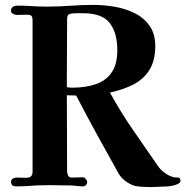

<svg xmlns="http://www.w3.org/2000/svg" viewBox="-20 -758 757 784"><path d="M459 -553Q459 -624 428 -664Q397 -704 319 -704Q307 -704 293 -704Q279 -704 268 -702Q258 -699 256 -693Q254 -687 254 -678Q254 -618 253.5 -558.5Q253 -499 253 -440V-402Q258 -401 264 -400.5Q270 -400 275 -400Q329 -400 370.5 -414Q412 -428 435.5 -461.5Q459 -495 459 -553ZM717 -19Q717 -11 702 -5Q687 1 667 3Q648 4 624.5 5Q601 6 593 6Q579 6 557 4.5Q535 3 527 0Q510 -6 492.5 -18.5Q475 -31 464 -50Q420 -128 376 -208.5Q332 -289 291 -368L253 -369Q253 -291 253.5 -213Q254 -135 254 -57Q254 -50 258 -41.5Q262 -33 272 -33Q285 -33 295.5 -33.5Q306 -34 319 -34Q325 -34 330.5 -27Q336 -20 336 -15Q336 -8 331.5 -2.5Q327 3 319 3Q309 3 300 2Q291 1 282 0Q271 -1 251 -1Q231 -1 212 -1.5Q193 -2 181 -2Q154 -2 133.5 -1Q113 0 93 1.5Q73 3 45 3Q25 3 25 -16Q25 -24 32.5 -28.5Q40 -33 47 -33Q57 -33 67 -32.5Q77 -32 87 -32Q113 -32 113 -56V-674Q113 -688 108.5 -693Q104 -698 90 -698Q80 -698 70 -697.5Q60 -697 50 -697Q43 -697 34 -701Q25 -705 25 -714Q25 -725 32.5 -730Q40 -735 50 -735Q80 -735 110.5 -733Q141 -731 172 -731Q219 -731 267 -734.5Q315 -738 362 -738Q404 -738 448 -730.5Q492 -723 529.5 -704.5Q567 -686 590.5 -653Q614 -620 614 -570Q614 -511 590.5 -473Q567 -435 525.5 -413.5Q484 -392 429 -380Q471 -303 523 -227.5Q575 -152 625 -80Q636 -64 653.5 -51.5Q671 -39 690 -34Q698 -33 707.5 -33Q717 -33 717 -19Z"/></svg>

Font: l_WÎãfOS
Style: ^8Ä
Weight: 700
Designer: LiuPeng
Version: Version 1.3